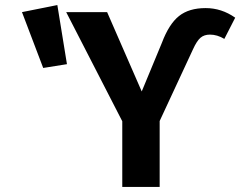

<svg xmlns="http://www.w3.org/2000/svg" viewBox="-20 -740 951 760"><path d="M207 -720 245 -486 151 -471 67 -692ZM464 0V-260L242 -692H404L541 -378L621 -571Q649 -645 688.5 -676.5Q728 -708 794 -708Q857 -708 911 -670L868 -586Q840 -603 811 -603Q788 -603 773.5 -590.5Q759 -578 744 -545L612 -261V0Z"/></svg>

Font: FiraGO SemiBold
Style: Regular
Weight: 600
Designer: bBox Type
Foundry: bBox Type GmbH
Version: Version 1.001;PS 001.001;hotconv 1.0.88;makeotf.lib2.5.64775